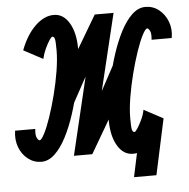

<svg xmlns="http://www.w3.org/2000/svg" viewBox="-125 -684 840 854"><g transform="rotate(-5 295.0 -257.0)"><path d="M439 118 464 0 592 -128 539 118ZM181 0 399 -405 478 -368 263 0H181L328 -618H412L193 -218L113 -255L328 -618H412L263 0ZM35 14Q2 14 -24.5 -6.5Q-51 -27 -63.5 -60.5Q-76 -94 -70 -134H20Q17 -105 23.5 -93.5Q30 -82 35 -82Q43 -82 57 -109Q71 -136 86 -180Q101 -224 114.5 -276.5Q128 -329 136.5 -381Q145 -433 145 -474Q145 -515 142 -525.5Q139 -536 131 -536Q127 -536 117.5 -521.5Q108 -507 98 -485.5Q88 -464 83 -441L-3 -487Q23 -555 63 -593.5Q103 -632 146 -632Q189 -632 215 -588Q241 -544 241 -474Q241 -442 234.5 -393.5Q228 -345 216 -290Q204 -235 186.5 -181.5Q169 -128 146 -83.5Q123 -39 95 -12.5Q67 14 35 14ZM444 14Q401 14 375 -30Q349 -74 349 -144Q349 -177 355.5 -225Q362 -273 374 -328Q386 -383 403.5 -436.5Q421 -490 444 -534.5Q467 -579 495 -605.5Q523 -632 555 -632Q589 -632 615 -611.5Q641 -591 654 -557.5Q667 -524 660 -484H570Q573 -513 566.5 -524.5Q560 -536 555 -536Q547 -536 533 -509Q519 -482 504 -438Q489 -394 475.5 -341.5Q462 -289 453.5 -237Q445 -185 445 -144Q445 -104 448 -93Q451 -82 459 -82Q463 -82 472.5 -96.5Q482 -111 492.5 -133Q503 -155 507 -177L593 -131Q568 -64 528 -25Q488 14 444 14Z"/></g></svg>

Font: Victor Mono Thin
Style: Italic
Weight: 100
Italic angle: -12°
Monospace: yes
Designer: Rune Bjørnerås
Version: Version 1.561;gftools[0.9.30]